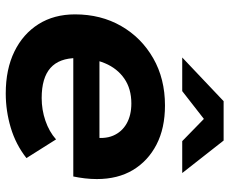

<svg xmlns="http://www.w3.org/2000/svg" viewBox="-85 -705 798 668"><g transform="rotate(90 314.0 -371.0)"><path d="M305 8Q221 8 159.5 -22Q98 -52 64 -106Q30 -160 30 -233Q30 -323 70.5 -393.5Q111 -464 182.5 -505Q254 -546 347 -546Q426 -546 483 -516.5Q540 -487 571.5 -434.5Q603 -382 603 -309Q603 -288 600.5 -267Q598 -246 594 -227H149L165 -318H521L457 -290Q465 -335 452 -365.5Q439 -396 410 -412.5Q381 -429 340 -429Q289 -429 253.5 -404.5Q218 -380 200 -337Q182 -294 182 -240Q182 -178 216.5 -147.5Q251 -117 321 -117Q362 -117 400 -130Q438 -143 465 -167L530 -64Q483 -27 424.5 -9.5Q366 8 305 8ZM180 -606 332 -750H469L582 -606H471L348 -726H451L297 -606Z"/></g></svg>

Font: Montserrat Thin
Style: Bold Italic
Weight: 700
Italic angle: -11.3°
Version: Version 9.000